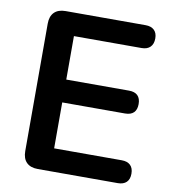

<svg xmlns="http://www.w3.org/2000/svg" viewBox="-80 -775 757 844"><g transform="rotate(10 298.5 -352.5)"><path d="M145 0Q112 0 94.5 -17.5Q77 -35 77 -68V-637Q77 -670 94.5 -687.5Q112 -705 145 -705H502Q527 -705 540.5 -692Q554 -679 554 -655Q554 -630 540.5 -616.5Q527 -603 502 -603H200V-409H480Q506 -409 519 -396Q532 -383 532 -358Q532 -333 519 -320Q506 -307 480 -307H200V-102H502Q527 -102 540.5 -89Q554 -76 554 -51Q554 -26 540.5 -13Q527 0 502 0Z"/></g></svg>

Font: Nunito
Style: Bold
Weight: 700
Designer: Vernon Adams
Foundry: Vernon Adams
Version: Version 3.602